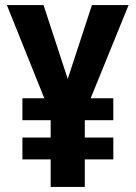

<svg xmlns="http://www.w3.org/2000/svg" viewBox="-20 -827 534 754"><path d="M246 -517 151 -807H7L154 -441H68V-355H179V-287H68V-201H179V-93H313V-201H425V-287H313V-355H425V-441H336L485 -807H341Z"/></svg>

Font: Noto Sans Kannada UI Condensed
Style: Bold
Weight: 700
Width: 3
Designer: Jelle Bosma - Monotype Design Team
Foundry: Monotype Imaging Inc.
Version: Version 2.005